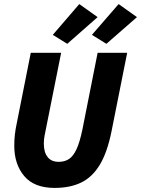

<svg xmlns="http://www.w3.org/2000/svg" viewBox="-20 -910 692 942"><path d="M248 12Q148 12 99 -46Q50 -104 50 -195Q50 -224 53 -250Q56 -276 62 -304L131 -651H280L207 -286Q203 -266 199 -246Q195 -226 195 -206Q195 -163 213.5 -139.5Q232 -116 268 -116Q297 -116 318 -129.5Q339 -143 355 -177Q371 -211 384 -273L459 -651H604L527 -265Q506 -161 469 -100.5Q432 -40 377.5 -14Q323 12 248 12ZM310 -695 239 -739 369 -890 459 -826ZM502 -695 431 -739 562 -890 652 -826Z"/></svg>

Font: Source Code Pro ExtraBold
Style: Italic
Weight: 800
Italic angle: -11°
Monospace: yes
Designer: Paul D. Hunt, Teo Tuominen
Foundry: Adobe Systems Incorporated
Version: Version 1.016;hotconv 1.0.116;makeotfexe 2.5.65601